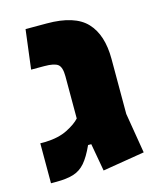

<svg xmlns="http://www.w3.org/2000/svg" viewBox="-97 -678 616 752"><g transform="rotate(-15 211.5 -302.0)"><path d="M230 5 210 -107H197Q177 -63 157 -40Q137 -17 109.5 -8.5Q82 0 40 0H18V-162H40Q93 -164 128.5 -182Q164 -200 181 -219V-390Q181 -427 166.5 -438.5Q152 -450 111 -450H58L78 -609H164Q277 -609 325 -558Q373 -507 373 -409V-186L400 -23Z"/></g></svg>

Font: Noto Sans Hebrew SemiCondensed Black
Style: Regular
Weight: 900
Width: 4
Designer: Ben Nathan
Foundry: Google LLC
Version: Version 3.001; ttfautohint (v1.8.4.7-5d5b)